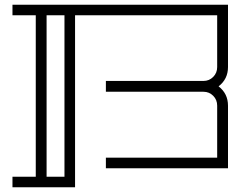

<svg xmlns="http://www.w3.org/2000/svg" viewBox="-20 -715 1054 816"><path d="M909 -348Q949 -317 949 -266V0H430V-45H903V-266Q903 -291 886 -308Q869 -325 845 -325H430V-371H845Q869 -371 886 -388Q903 -405 903 -430V-650H299V81H33V36H132V-650H33V-695H949V-430Q949 -379 909 -348ZM254 -650H178V36H254Z"/></svg>

Font: Geostar
Style: Regular
Weight: 400
Designer: Joe Prince
Foundry: Joe Prince
Version: Version 1.002